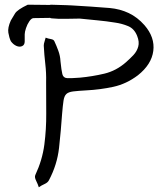

<svg xmlns="http://www.w3.org/2000/svg" viewBox="-20 -668 673 816"><path d="M145 128Q141 115 133.5 100Q126 85 130 76Q160 12 168.5 -53.5Q177 -119 176.5 -186Q176 -253 176 -319Q177 -358 172.5 -396.5Q168 -435 166 -474Q166 -482 169 -490.5Q172 -499 174 -508Q184 -504 196 -502Q208 -500 211 -493Q220 -474 228 -452Q236 -430 237 -408Q241 -369 245 -353Q249 -337 265 -336Q281 -335 320 -338Q373 -343 423.5 -355Q474 -367 516 -404Q533 -419 547.5 -434.5Q562 -450 567.5 -470Q573 -490 563 -515Q551 -546 524.5 -557Q498 -568 469 -572Q432 -578 394.5 -581.5Q357 -585 319 -589Q290 -589 260 -588Q230 -587 200 -590Q196 -590 193 -592Q162 -591 123 -591Q114 -591 105 -578Q96 -565 90.5 -548.5Q85 -532 85 -522V-492Q85 -477 74 -472Q63 -467 49.5 -473Q36 -479 26 -493Q19 -508 15.5 -529Q12 -550 26 -581Q34 -595 44 -611Q54 -627 98 -648Q125 -648 148 -647.5Q171 -647 191 -647Q193 -648 196 -648Q229 -647 263 -646Q278 -645 285 -645Q325 -643 365.5 -640Q406 -637 446 -634Q490 -630 527 -612.5Q564 -595 594 -561Q639 -509 631.5 -451.5Q624 -394 566 -348Q517 -311 461.5 -299Q406 -287 348 -284Q312 -282 291.5 -279.5Q271 -277 262 -268.5Q253 -260 250 -240.5Q247 -221 244 -185Q239 -112 231 -40Q223 32 188 98Q183 108 169.5 114Q156 120 145 128Z"/></svg>

Font: Mynerve
Style: Regular
Weight: 400
Designer: Carolina Short
Foundry: Carolina Short
Version: Version 1.000; ttfautohint (v1.8.4.7-5d5b)